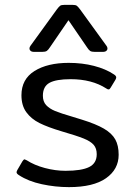

<svg xmlns="http://www.w3.org/2000/svg" viewBox="-20 -753 554 788"><path d="M101 -554Q101 -560 105 -565L213 -714Q222 -726 227 -729.5Q232 -733 244 -733H278Q290 -733 295 -729.5Q300 -726 309 -714L417 -565Q421 -560 421 -554Q421 -548 416 -544Q411 -540 403 -540H370Q356 -540 350 -544Q344 -548 337 -559L261 -670L185 -559Q178 -548 172 -544Q166 -540 152 -540H119Q111 -540 106 -544Q101 -548 101 -554ZM58 -34Q48 -40 48 -46Q48 -49 51 -55L72 -91Q77 -99 81 -99Q82 -99 90 -95Q121 -75 164 -63.5Q207 -52 249 -52Q315 -52 346 -67.5Q377 -83 377 -120Q377 -144 364.5 -158.5Q352 -173 323.5 -184.5Q295 -196 233 -214Q176 -231 142 -248Q108 -265 88 -292.5Q68 -320 68 -362Q68 -428 121.5 -461.5Q175 -495 262 -495Q318 -495 366 -482.5Q414 -470 447 -448Q457 -442 457 -435Q457 -432 454 -426L434 -393Q430 -386 426 -386Q421 -386 416 -390Q357 -428 270 -428Q210 -428 183 -413Q156 -398 156 -360Q156 -336 169.5 -321.5Q183 -307 206 -297.5Q229 -288 277 -274L316 -262Q374 -244 406.5 -225Q439 -206 453 -181Q467 -156 467 -118Q467 -58 415 -21.5Q363 15 263 15Q207 15 151.5 3Q96 -9 58 -34Z"/></svg>

Font: Mitr Light
Style: Regular
Weight: 300
Designer: Thanarat Vachiruckul
Foundry: Cadson Demak
Version: Version 1.003